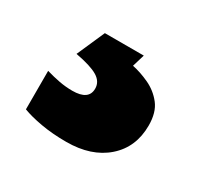

<svg xmlns="http://www.w3.org/2000/svg" viewBox="-68 -83 424 406"><g transform="rotate(30 144.0 120.0)"><path d="M264 123Q264 176 227.5 208Q191 240 130 240Q96 240 68 235Q40 230 22 223V129Q39 134 55 137Q71 140 87 140Q127 140 127 112Q127 95 110.5 85Q94 75 56 68L86 0H181L172 30Q192 34 213.5 44Q235 54 249.5 72.5Q264 91 264 123Z"/></g></svg>

Font: Noto Sans Gurmukhi UI Black
Style: Regular
Weight: 900
Designer: Jelle Bosma - Monotype Design Team
Foundry: Monotype Imaging Inc.
Version: Version 2.004; ttfautohint (v1.8.4.7-5d5b)